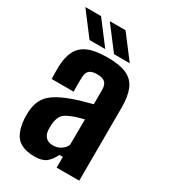

<svg xmlns="http://www.w3.org/2000/svg" viewBox="-191 -868 856 968"><g transform="rotate(30 237.0 -383.5)"><path d="M169 7.5Q102 7.5 69.2 -24Q36.5 -55.5 30 -130.5Q29.5 -140 29.5 -153.2Q29.5 -166.5 30 -175.5Q33 -215 48 -243.8Q63 -272.5 95.5 -294.5Q128 -316.5 182.5 -336.5Q210.5 -346.5 237.2 -354.2Q264 -362 296.5 -370.5V-455.5Q296.5 -484 282 -497Q267.5 -510 235.5 -510Q207.5 -510 193 -499Q178.5 -488 177 -462Q176.5 -454 176.2 -434.8Q176 -415.5 176.2 -397.2Q176.5 -379 177 -374.5H49Q48.5 -384.5 48 -405.5Q47.5 -426.5 48 -447Q50 -503 68.8 -539Q87.5 -575 128.5 -592.2Q169.5 -609.5 240 -609.5Q311.5 -609.5 352 -590.8Q392.5 -572 409.5 -531.5Q426.5 -491 426.5 -426L425.5 0H294V-62.5H274Q257 -27 234.5 -9.8Q212 7.5 169 7.5ZM221.5 -87.5Q245.5 -87.5 265 -99.5Q284.5 -111.5 295 -132.5L296 -282Q276 -277 255.2 -270.8Q234.5 -264.5 215 -255.5Q183 -241.5 173.8 -220.5Q164.5 -199.5 163 -175.5Q162.5 -162.5 162.5 -156.5Q162.5 -150.5 163 -140Q165.5 -115 180.2 -101.2Q195 -87.5 221.5 -87.5ZM258.5 -640 157 -773.5H248.5L350 -640ZM116 -640 14.5 -773.5H106L207.5 -640Z"/></g></svg>

Font: Big Shoulders Text Thin ExtraBold
Style: Regular
Weight: 800
Version: Version 2.002